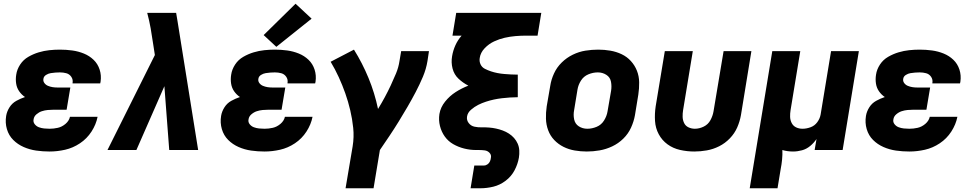

<svg xmlns="http://www.w3.org/2000/svg" viewBox="-20 -804 5224 1029"><path d="M246 8Q287 8 329 -1.5Q371 -11 408.5 -36Q446 -61 470.5 -99Q495 -137 503 -178H355Q350 -156 331 -140Q312 -124 290 -119Q268 -114 246 -114Q231 -114 216.5 -115.5Q202 -117 188.5 -122Q175 -127 166 -138.5Q157 -150 160 -164Q162 -180 175.5 -191.5Q189 -203 204.5 -208Q220 -213 236 -214.5Q252 -216 268 -216H337L357 -335H287Q274 -335 261.5 -337Q249 -339 237 -344Q225 -349 217.5 -359.5Q210 -370 213 -383Q215 -395 227 -402.5Q239 -410 251.5 -412Q264 -414 276.5 -415Q289 -416 301 -416Q319 -416 335.5 -411.5Q352 -407 362 -392.5Q372 -378 369 -360V-357H517Q518 -362 519 -366Q524 -400 514 -431Q504 -462 481.5 -483.5Q459 -505 429.5 -517Q400 -529 367.5 -533.5Q335 -538 301 -538Q273 -538 244.5 -535Q216 -532 187.5 -523.5Q159 -515 132 -499.5Q105 -484 88 -458Q71 -432 67 -404Q63 -380 66.5 -356.5Q70 -333 83 -314.5Q96 -296 114 -284Q90 -276 67.5 -263.5Q45 -251 31 -229Q17 -207 13 -183Q7 -146 17 -112Q27 -78 51 -54Q75 -30 107 -16Q139 -2 174 3Q209 8 246 8Z M556 0H711L861 -342L887 0H1042L948 -587L932 -687L924 -735H769Q780 -694 787.5 -652Q795 -610 801 -567L810 -509Z M1398 8Q1439 8 1481 -1.5Q1523 -11 1560.5 -36Q1598 -61 1622.5 -99Q1647 -137 1655 -178H1507Q1502 -156 1483 -140Q1464 -124 1442 -119Q1420 -114 1398 -114Q1383 -114 1368.5 -115.5Q1354 -117 1340.5 -122Q1327 -127 1318 -138.5Q1309 -150 1312 -164Q1314 -180 1327.5 -191.5Q1341 -203 1356.5 -208Q1372 -213 1388 -214.5Q1404 -216 1420 -216H1489L1509 -335H1439Q1426 -335 1413.5 -337Q1401 -339 1389 -344Q1377 -349 1369.5 -359.5Q1362 -370 1365 -383Q1367 -395 1379 -402.5Q1391 -410 1403.5 -412Q1416 -414 1428.5 -415Q1441 -416 1453 -416Q1471 -416 1487.5 -411.5Q1504 -407 1514 -392.5Q1524 -378 1521 -360V-357H1669Q1670 -362 1671 -366Q1676 -400 1666 -431Q1656 -462 1633.5 -483.5Q1611 -505 1581.5 -517Q1552 -529 1519.5 -533.5Q1487 -538 1453 -538Q1425 -538 1396.5 -535Q1368 -532 1339.5 -523.5Q1311 -515 1284 -499.5Q1257 -484 1240 -458Q1223 -432 1219 -404Q1215 -380 1218.5 -356.5Q1222 -333 1235 -314.5Q1248 -296 1266 -284Q1242 -276 1219.5 -263.5Q1197 -251 1183 -229Q1169 -207 1165 -183Q1159 -146 1169 -112Q1179 -78 1203 -54Q1227 -30 1259 -16Q1291 -2 1326 3Q1361 8 1398 8ZM1461 -553 1650 -704 1564 -784 1393 -616Z M1832 205H1982L2016 0Q2042 -38 2067.5 -76Q2093 -114 2117 -153Q2141 -192 2164 -231.5Q2187 -271 2208 -311Q2229 -351 2246.5 -392.5Q2264 -434 2271 -477L2279 -530H2130L2121 -477Q2116 -443 2102.5 -410.5Q2089 -378 2074 -346Q2059 -314 2042 -282.5Q2025 -251 2006 -220Q1988 -306 1955 -386Q1922 -466 1877 -538L1752 -473Q1776 -433 1795.5 -390.5Q1815 -348 1830.5 -304Q1846 -260 1857 -213.5Q1868 -167 1873 -118.5Q1878 -70 1870 -20Z M2502 205H2554Q2589 205 2624 196.5Q2659 188 2689.5 165Q2720 142 2737.5 109Q2755 76 2761 41Q2764 22 2763 2.5Q2762 -17 2754.5 -34Q2747 -51 2735 -64.5Q2723 -78 2707.5 -88Q2692 -98 2674.5 -104.5Q2657 -111 2638.5 -115Q2620 -119 2600.5 -120.5Q2581 -122 2561.5 -121.5Q2542 -121 2523 -125Q2504 -129 2492 -144.5Q2480 -160 2483 -179Q2486 -200 2504.5 -216Q2523 -232 2543 -242Q2563 -252 2584.5 -259Q2606 -266 2627 -270.5Q2648 -275 2669.5 -277.5Q2691 -280 2712.5 -281.5Q2734 -283 2755 -283V-298V-334V-389V-404Q2737 -404 2718.5 -405Q2700 -406 2682 -407.5Q2664 -409 2646 -412.5Q2628 -416 2611.5 -421.5Q2595 -427 2579 -435Q2563 -443 2555.5 -459Q2548 -475 2551 -493Q2555 -522 2577.5 -545.5Q2600 -569 2628 -582Q2656 -595 2684.5 -601.5Q2713 -608 2742 -610.5Q2771 -613 2800 -613H2861L2881 -735H2425L2405 -613H2454Q2433 -589 2420.5 -561Q2408 -533 2403 -503Q2397 -469 2405.5 -436.5Q2414 -404 2437.5 -382Q2461 -360 2490 -345Q2454 -331 2422 -310.5Q2390 -290 2365.5 -259.5Q2341 -229 2335 -193Q2330 -160 2338 -128.5Q2346 -97 2364 -72Q2382 -47 2409 -31.5Q2436 -16 2467.5 -8Q2499 0 2532 0Q2536 0 2539.5 0Q2543 0 2547 0Q2563 0 2578 2Q2593 4 2603.5 15Q2614 26 2611 41Q2611 41 2611 41Q2611 41 2611 41Q2611 41 2611 41Q2611 41 2611 41Q2610 51 2606 60.5Q2602 70 2593 76.5Q2584 83 2574 83H2522Z M3125 8Q3159 8 3193.5 2Q3228 -4 3261 -19.5Q3294 -35 3320.5 -61Q3347 -87 3362 -120Q3377 -153 3383 -187L3401 -297Q3406 -330 3405.5 -363Q3405 -396 3393.5 -425Q3382 -454 3361 -477Q3340 -500 3311.5 -513.5Q3283 -527 3251 -532.5Q3219 -538 3186 -538Q3152 -538 3117.5 -532.5Q3083 -527 3050 -511Q3017 -495 2990.5 -469Q2964 -443 2949 -410Q2934 -377 2929 -344L2910 -234Q2905 -200 2906 -167.5Q2907 -135 2918 -105.5Q2929 -76 2950.5 -53.5Q2972 -31 3000 -17Q3028 -3 3060 2.5Q3092 8 3125 8ZM3128 -114Q3102 -114 3082 -127Q3062 -140 3057 -164.5Q3052 -189 3057 -214L3075 -324Q3079 -349 3093.5 -372Q3108 -395 3133 -405.5Q3158 -416 3184 -416Q3209 -416 3229.5 -403Q3250 -390 3254.5 -366Q3259 -342 3255 -317L3236 -207Q3232 -182 3217.5 -158.5Q3203 -135 3178 -124.5Q3153 -114 3128 -114Z M3701 8Q3734 8 3768 2Q3802 -4 3834 -20Q3866 -36 3891.5 -62.5Q3917 -89 3931 -121Q3945 -153 3951 -187L4007 -530H3858L3804 -207Q3800 -183 3787.5 -160Q3775 -137 3751.5 -125.5Q3728 -114 3704 -114Q3686 -114 3670 -121.5Q3654 -129 3646.5 -144.5Q3639 -160 3638.5 -178Q3638 -196 3641 -214L3693 -530H3543L3494 -234Q3488 -194 3490.5 -155.5Q3493 -117 3510.5 -84.5Q3528 -52 3557.5 -30.5Q3587 -9 3624.5 -0.5Q3662 8 3701 8Z M3998 205H4147L4164 102Q4169 77 4171.5 51Q4174 25 4173 0Q4200 8 4230 8Q4254 8 4278 1.5Q4302 -5 4322 -21.5Q4342 -38 4356 -59L4346 0H4496L4583 -530H4434L4378 -190Q4374 -168 4360 -149Q4346 -130 4324 -122Q4302 -114 4281 -114Q4262 -114 4246.5 -121.5Q4231 -129 4223 -144.5Q4215 -160 4214.5 -178Q4214 -196 4217 -214L4269 -530H4119Z M4854 8Q4895 8 4937 -1.5Q4979 -11 5016.5 -36Q5054 -61 5078.5 -99Q5103 -137 5111 -178H4963Q4958 -156 4939 -140Q4920 -124 4898 -119Q4876 -114 4854 -114Q4839 -114 4824.5 -115.5Q4810 -117 4796.5 -122Q4783 -127 4774 -138.5Q4765 -150 4768 -164Q4770 -180 4783.5 -191.5Q4797 -203 4812.5 -208Q4828 -213 4844 -214.5Q4860 -216 4876 -216H4945L4965 -335H4895Q4882 -335 4869.5 -337Q4857 -339 4845 -344Q4833 -349 4825.5 -359.5Q4818 -370 4821 -383Q4823 -395 4835 -402.5Q4847 -410 4859.5 -412Q4872 -414 4884.5 -415Q4897 -416 4909 -416Q4927 -416 4943.5 -411.5Q4960 -407 4970 -392.5Q4980 -378 4977 -360V-357H5125Q5126 -362 5127 -366Q5132 -400 5122 -431Q5112 -462 5089.5 -483.5Q5067 -505 5037.5 -517Q5008 -529 4975.5 -533.5Q4943 -538 4909 -538Q4881 -538 4852.5 -535Q4824 -532 4795.5 -523.5Q4767 -515 4740 -499.5Q4713 -484 4696 -458Q4679 -432 4675 -404Q4671 -380 4674.5 -356.5Q4678 -333 4691 -314.5Q4704 -296 4722 -284Q4698 -276 4675.5 -263.5Q4653 -251 4639 -229Q4625 -207 4621 -183Q4615 -146 4625 -112Q4635 -78 4659 -54Q4683 -30 4715 -16Q4747 -2 4782 3Q4817 8 4854 8Z"/></svg>

Font: Iosevka Sparkle Heavy Oblique
Style: Regular
Weight: 900
Italic angle: -9°
Designer: Belleve Invis
Foundry: Belleve Invis
Version: Version 4.5.0; ttfautohint (v1.8.3)